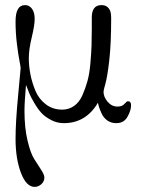

<svg xmlns="http://www.w3.org/2000/svg" viewBox="-20 -472 559 753"><path d="M41 73Q41 7 51 -97Q61 -201 61 -205Q61 -210 56 -235.5Q51 -261 46 -302.5Q41 -344 41 -388Q41 -452 78 -452Q95 -452 105.5 -437.5Q116 -423 116 -398Q116 -373 104.5 -325.5Q93 -278 93 -244Q93 -214 99 -182Q105 -150 118.5 -117Q132 -84 159.5 -63Q187 -42 224 -42Q250 -42 270.5 -56.5Q291 -71 303 -98Q315 -125 323 -154Q331 -183 334.5 -223.5Q338 -264 339 -293Q340 -322 340 -360V-398Q338 -452 378 -452Q404 -452 413 -427Q416 -418 416 -402Q416 -300 408.5 -235Q401 -170 393.5 -144Q386 -118 386 -112Q386 -92 402 -73Q418 -54 441 -54Q459 -54 468 -64.5Q477 -75 482 -75Q494 -75 494 -59Q494 -39 480 -14Q466 11 436 11Q416 11 401 0.5Q386 -10 378 -28Q370 -46 368 -53.5Q366 -61 364 -69Q317 11 230 11Q204 11 181 -1Q158 -13 144 -27.5Q130 -42 115.5 -66.5Q101 -91 95.5 -104.5Q90 -118 82 -139Q76 -71 76 -37Q76 29 88 79.5Q100 130 115 153Q130 176 142 195Q154 214 154 224Q154 240 142 250.5Q130 261 116 261Q83 261 62 205.5Q41 150 41 73Z"/></svg>

Font: CMU Serif
Style: Roman
Weight: 500
Version: Version 0.7.0